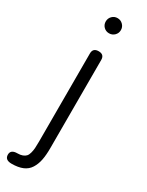

<svg xmlns="http://www.w3.org/2000/svg" viewBox="-367 -822 839 1099"><g transform="rotate(30 53.0 -272.5)"><path d="M14.4 -699.5Q0 -713.9 0 -734.9Q0 -755.9 14.4 -770.5Q28.8 -785.2 49.8 -785.2Q70.8 -785.2 85.4 -770.5Q100.1 -755.9 100.1 -734.9Q100.1 -713.9 85.4 -699.5Q70.8 -685.1 49.8 -685.1Q28.8 -685.1 14.4 -699.5ZM87.9 51.8V-530.8Q87.9 -566.9 50.8 -566.9Q13.2 -566.9 13.2 -530.8V51.8Q13.2 78.6 12 95.5Q10.7 112.3 6.3 128.4Q2 144.5 -5.9 153.1Q-13.7 161.6 -27.1 166.7Q-40.5 171.9 -60.1 171.9Q-104 171.9 -104 205.1Q-104 240.2 -60.1 240.2Q-16.1 240.2 13.2 227.8Q42.5 215.3 58.6 189.7Q74.7 164.1 81.3 131.1Q87.9 98.1 87.9 51.8Z"/></g></svg>

Font: BPreplay
Style: Regular
Weight: 400
Designer: Magenta/George Triantafyllakos
Foundry: Magenta/George Triantafyllakos
Version: Version 1.00